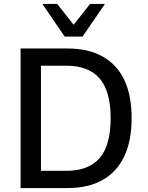

<svg xmlns="http://www.w3.org/2000/svg" viewBox="-20 -950 746 970"><path d="M84 0V-705H321Q426 -705 498.5 -664.5Q571 -624 608 -546Q645 -468 645 -353Q645 -238 607.5 -159.5Q570 -81 498 -40.5Q426 0 321 0ZM187 -87H315Q428 -87 483.5 -151.5Q539 -216 539 -353Q539 -489 483.5 -553.5Q428 -618 315 -618H187ZM307 -765 194 -930H269L352 -825L435 -930H510L397 -765Z"/></svg>

Font: Nunito Sans 10pt SemiCondensed SemiBold
Style: Regular
Weight: 600
Width: 4
Designer: Vernon Adams
Foundry: Vernon Adams
Version: Version 3.101;gftools[0.9.27]